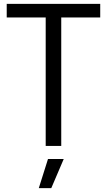

<svg xmlns="http://www.w3.org/2000/svg" viewBox="-20 -760 557 1000"><path d="M230 68H312L247 220H182ZM218 -669H15V-740H502V-669H299V0H218Z"/></svg>

Font: Encode Sans Condensed
Style: Regular
Weight: 400
Designer: Pablo Impallari, Andres Torresi
Foundry: Pablo Impallari, Andres Torresi
Version: Version 1.000; ttfautohint (v1.00) -l 8 -r 50 -G 200 -x 14 -